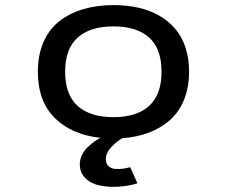

<svg xmlns="http://www.w3.org/2000/svg" viewBox="-20 -532 890 753"><path d="M519 187Q483 198 444 200.2Q405 202.5 371 195.5Q337 188.5 315 167Q293 145.5 293 112.5Q293 94 301.2 76.5Q309.5 59 323.2 45.8Q337 32.5 349 24Q361 15.5 374 8.5Q261.5 -3.5 195 -69Q128.5 -134.5 128.5 -251Q128.5 -317 150.8 -367.5Q173 -418 213.2 -449.2Q253.5 -480.5 307 -496.2Q360.5 -512 425 -512Q476.5 -512 521 -502.2Q565.5 -492.5 602.5 -471.8Q639.5 -451 666 -420.5Q692.5 -390 707 -347Q721.5 -304 721.5 -251Q721.5 -189.5 702 -141.2Q682.5 -93 647 -61.5Q611.5 -30 564.2 -12Q517 6 459 10Q395 52 395 91Q395 109.5 405.5 119.5Q416 129.5 432.2 130.5Q448.5 131.5 463 129.5Q477.5 127.5 490.5 123.5ZM235.5 -251Q235.5 -160.5 284.5 -116.5Q333.5 -72.5 425 -72.5Q516.5 -72.5 565 -116.8Q613.5 -161 613.5 -251Q613.5 -341 564.8 -384.8Q516 -428.5 425 -428.5Q334 -428.5 284.8 -384.8Q235.5 -341 235.5 -251Z"/></svg>

Font: League Mono Wide
Style: Regular
Weight: 400
Width: 8
Designer: Tyler Finck
Foundry: The League of Moveable Type / Tyler Finck
Version: Version 2.210